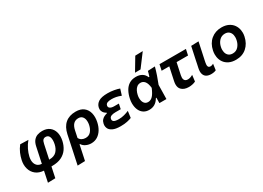

<svg xmlns="http://www.w3.org/2000/svg" viewBox="-15 -1717 3892 2840"><g transform="rotate(-30 1931.0 -297.0)"><path d="M218.5 196Q228 152 237 107Q246.5 62.5 257 11.5Q175 6 123 -35.8Q71 -77.5 52 -143.5Q41.5 -179 41.5 -218.5Q41.5 -251.5 49 -287Q61 -343.5 83.8 -396.8Q106.5 -450 147 -502L285 -498Q241.5 -446.5 213.5 -388Q185.5 -329.5 173.5 -275.5Q167 -246 167 -220.5Q167 -178.5 184 -147Q210.5 -96 280 -91L336 -355Q349 -417 377.5 -450.8Q406 -484.5 444 -497.5Q482 -510.5 524.5 -510.5Q600.5 -510.5 648.2 -473.8Q696 -437 713 -374.5Q721.5 -343 721.5 -307.5Q721.5 -273 713.5 -235Q698 -162.5 660 -106.8Q622 -51 557.5 -19.2Q493 12.5 398.5 12.5H384Q373.5 61.5 364.5 104.2Q355.5 147 346 192.5ZM456 -330 405 -91H407.5Q489.5 -91 531.5 -133.5Q573.5 -176 589 -247.5Q596.5 -283 596.5 -312Q596.5 -342 588.5 -364.5Q573 -409 526 -409Q499 -409 482.2 -392.5Q465.5 -376 456 -330Z M725.5 196Q737 142 748 89.5Q759.5 37 772.5 -24.5L826 -279.5Q850.5 -395.5 919 -453.2Q987.5 -511 1097 -511Q1182 -511 1232.2 -471.2Q1282.5 -431.5 1299 -365Q1307 -332 1307 -296Q1307 -258.5 1298.5 -217.5Q1284.5 -149.5 1252.8 -97.5Q1221 -45.5 1174.2 -16.5Q1127.5 12.5 1068 12.5Q1021 12.5 979.2 -7Q937.5 -26.5 915.5 -62.5H907L898 -18Q886 38.5 875.5 88.5Q865 138 853.5 192ZM1035 -98.5Q1092.5 -98.5 1126.2 -138.2Q1160 -178 1173 -239Q1178.5 -266.5 1178.5 -291Q1178.5 -307.5 1176 -323Q1169.5 -361 1146.5 -384Q1123.5 -407 1082.5 -407Q1032 -407 999.5 -375Q967 -343 952.5 -274L928.5 -159Q944.5 -128 972.2 -113.2Q1000 -98.5 1035 -98.5Z M1570.5 10.5Q1483 10.5 1436 -13Q1389 -36.5 1374 -73Q1364.5 -96.5 1364.5 -120Q1364.5 -134 1367.5 -147.5Q1375 -184.5 1393.8 -206.2Q1412.5 -228 1437 -239.8Q1461.5 -251.5 1486.5 -257.5L1488.5 -268Q1471.5 -275.5 1454.2 -292Q1437 -308.5 1428 -333.5Q1422.5 -348 1422.5 -365Q1422.5 -378 1425.5 -392Q1437 -445.5 1486.8 -477.8Q1536.5 -510 1643 -510Q1696 -510 1750 -500.5Q1804 -491 1841 -477L1808.5 -372.5Q1763.5 -390.5 1725 -397.8Q1686.5 -405 1650.5 -405Q1602 -405 1576.8 -393.5Q1551.5 -382 1546 -355.5Q1545 -350 1545 -344.5Q1545 -324 1563.5 -311Q1586.5 -294 1634 -294H1712.5L1694.5 -208H1602.5Q1559.5 -208 1531.5 -196.2Q1503.5 -184.5 1498 -156.5Q1496.5 -150 1496.5 -144Q1496.5 -123.5 1514.5 -110.5Q1537 -94 1600 -94Q1646.5 -94 1692.2 -106.2Q1738 -118.5 1773 -134.5L1758 -22Q1729.5 -10 1683 0.2Q1636.5 10.5 1570.5 10.5Z M2059 12.5Q2003.5 12.5 1965.5 -12Q1927.5 -36.5 1907 -77.8Q1886.5 -119 1882.5 -170.5Q1881 -185 1881 -199.5Q1881 -236.5 1889.5 -275Q1904 -344.5 1933.5 -397.8Q1963 -451 2010.5 -481Q2058 -511 2127 -511Q2185 -511 2227 -486.2Q2269 -461.5 2290 -411H2301Q2309.5 -435.5 2315.2 -456.8Q2321 -478 2326 -498L2448.5 -503.5Q2431 -437.5 2407.2 -368.2Q2383.5 -299 2359.5 -239.5L2357.5 -119.5Q2356 -59.5 2355 0H2235Q2235.5 -23 2236 -46.5Q2236 -69.5 2236.5 -91.5H2228Q2195 -36 2153.2 -11.8Q2111.5 12.5 2059 12.5ZM2101.5 -96.5Q2145.5 -96.5 2180.5 -133.5Q2215.5 -170.5 2249.5 -253Q2240.5 -333 2212 -366.8Q2183.5 -400.5 2142 -400.5Q2106 -400.5 2081 -381.2Q2056 -362 2040.5 -331.2Q2025 -300.5 2017.5 -265.5Q2011.5 -239 2011.5 -214Q2011.5 -198.5 2014 -183.5Q2019.5 -145 2041.2 -120.8Q2063 -96.5 2101.5 -96.5ZM2147.5 -569.5Q2180.5 -624.5 2212.5 -678.5Q2245 -732.5 2277 -786.5L2406.5 -789.5Q2364.5 -733.5 2323.5 -679Q2282.5 -624.5 2242.5 -571Z M2735 12.5Q2651.5 12.5 2608.5 -33Q2579 -64.5 2579 -118Q2579 -142 2585 -171Q2597 -228.5 2608.5 -282Q2620 -335.5 2633.5 -398H2503L2524 -498H2975.5L2954 -398H2758.5Q2747.5 -347.5 2737 -298Q2726.5 -248 2715.5 -197.5Q2711 -176 2711 -159Q2711 -134 2721 -118.5Q2738 -92.5 2777.5 -92.5Q2796 -92.5 2817.2 -98.8Q2838.5 -105 2863.5 -120L2850.5 -13.5Q2829.5 -1.5 2796.5 5.5Q2763.5 12.5 2735 12.5Z M3114.5 12.5Q3070 12.5 3038 -5Q3006 -22.5 2993.5 -61Q2987 -80 2987 -104.5Q2987 -130.5 2994 -162.5L3007 -222Q3012 -246.5 3017.5 -274Q3032 -341.5 3043 -393Q3054 -444.5 3065.5 -498L3193 -502Q3174.5 -414.5 3158.8 -340.5Q3143 -266.5 3132 -216L3124 -176Q3120 -157 3120 -142Q3120 -126 3124.5 -114.5Q3133 -92.5 3165.5 -92.5Q3177 -92.5 3188 -96Q3199 -99.5 3214 -108L3199.5 -4Q3184 3.5 3163 8Q3142 12.5 3114.5 12.5Z M3540.5 12.5Q3471 12.5 3422 -11.5Q3373 -35.5 3344.2 -76.5Q3315.5 -117.5 3307 -169Q3303.5 -191 3303.5 -213.5Q3303.5 -244 3310 -276Q3333 -387.5 3407.5 -449.2Q3482 -511 3587.5 -511Q3655 -511 3704 -487.5Q3753 -464 3782.2 -423.2Q3811.5 -382.5 3820.5 -331Q3824.5 -308.5 3824.5 -285.5Q3824.5 -255 3817.5 -223Q3795 -115.5 3722.5 -51.5Q3650 12.5 3540.5 12.5ZM3544.5 -92.5Q3603 -92.5 3640.2 -134.2Q3677.5 -176 3689.5 -235.5Q3695 -261 3695 -284.5Q3695 -303 3691.5 -320.5Q3683 -359 3656.5 -382.5Q3630 -406 3586 -406Q3528 -406 3489.2 -365.5Q3450.5 -325 3438 -263Q3433 -239.5 3433 -217.5Q3433 -197.5 3437 -179.5Q3445 -140.5 3472 -116.5Q3499 -92.5 3544.5 -92.5Z"/></g></svg>

Font: Heraclito SemiBold
Style: Italic
Weight: 600
Italic angle: -12°
Designer: Kostas Bartsokas (font) & Cristiano Sobral (main changes)
Foundry: Kostas Bartsokas (font) & Cristiano Sobral (main changes)
Version: Version 1.00;July 8, 2020;FontCreator 13.0.0.2655 64-bit